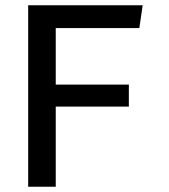

<svg xmlns="http://www.w3.org/2000/svg" viewBox="-20 -706 640 726"><path d="M86.5 0V-686H519.5L506.8 -599.8H190.8V-386H467.2V-302.8H190.8V0Z"/></svg>

Font: Chivo Mono Medium
Style: Regular
Weight: 500
Monospace: yes
Designer: Hector Gatti
Foundry: Omnibus-Type
Version: Version 1.008